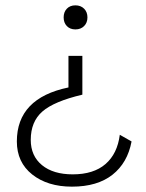

<svg xmlns="http://www.w3.org/2000/svg" viewBox="-20 -526 545 718"><path d="M218 -461Q218 -481 230 -493.5Q242 -506 262 -506Q282 -506 294.5 -493.5Q307 -481 307 -461Q307 -441 294.5 -428.5Q282 -416 262 -416Q242 -416 230 -428.5Q218 -441 218 -461ZM43 3Q43 -159 236 -199V-317H288V-172Q182 -147 138.5 -109Q95 -71 95 -3Q95 57 137 91.5Q179 126 252 126Q330 126 374.5 87.5Q419 49 428 -22L472 3Q457 83 400.5 127.5Q344 172 249 172Q158 172 100.5 126.5Q43 81 43 3Z"/></svg>

Font: Work Sans Light
Style: Regular
Weight: 300
Designer: Wei Huang
Foundry: Wei Huang
Version: Version 1.500